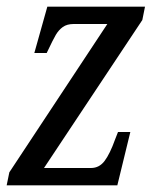

<svg xmlns="http://www.w3.org/2000/svg" viewBox="-20 -556 459 576"><path d="M8 -39 302 -484H201Q181 -484 168.5 -475Q156 -466 147.5 -451.5Q139 -437 122 -401L120 -397H83L122 -536H415L407 -496L112 -52H253Q278 -52 294 -73.5Q310 -95 325 -137L334 -160H371L332 0H0Z"/></svg>

Font: Noto Serif Cond
Style: Italic
Weight: 400
Width: 3
Italic angle: -12°
Designer: Monotype Design Team
Foundry: Monotype Imaging Inc.
Version: Version 1.001